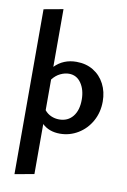

<svg xmlns="http://www.w3.org/2000/svg" viewBox="-107 -783 752 1134"><g transform="rotate(10 269.0 -216.0)"><path d="M502 -224Q502 -159 473 -106.5Q444 -54 394 -23.5Q344 7 285 7Q220 7 179 -32V268L63 289V-700L179 -721V-375Q231 -428 309 -428Q367 -428 410.5 -401.5Q454 -375 478 -328.5Q502 -282 502 -224ZM378 -213Q378 -272 351 -311.5Q324 -351 278 -351Q253 -351 226.5 -338.5Q200 -326 179 -299V-115Q195 -95 218 -85Q241 -75 266 -75Q318 -75 348 -112Q378 -149 378 -213Z"/></g></svg>

Font: Ysabeau Infant
Style: Bold
Weight: 700
Designer: Christian Thalmann (Catharsis Fonts)
Version: Version 0.003